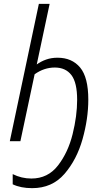

<svg xmlns="http://www.w3.org/2000/svg" viewBox="-20 -734 548 998"><path d="M439 -216Q439 -332 396.5 -383Q354 -434 279 -434Q247 -434 220 -424.5Q193 -415 171 -399L238 -714H182L31 0H86L160 -348Q209 -383 265 -383Q321 -383 351 -344Q381 -305 381 -215Q381 -132 357.5 -37Q334 58 281.5 126Q229 194 143 194Q92 194 46 171V224Q88 244 147 244Q251 244 315 170Q379 96 409 -10.5Q439 -117 439 -216Z"/></svg>

Font: Noto Sans UI SemiCondensed Light
Style: Italic
Weight: 300
Width: 4
Designer: Monotype Design Team
Foundry: Monotype Imaging Inc.
Version: 1.001